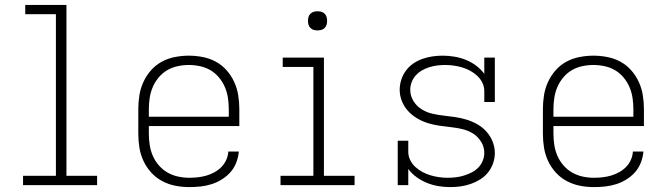

<svg xmlns="http://www.w3.org/2000/svg" viewBox="-20 -755 2740 783"><path d="M74 0V-38H208V-697H83V-735H251V-38H376V0Z M752 8Q723 8 695 2.5Q667 -3 641.5 -16.5Q616 -30 596.5 -51.5Q577 -73 565 -99Q553 -125 548.5 -153Q544 -181 544 -210V-310Q544 -338 548.5 -366.5Q553 -395 565 -421Q577 -447 596 -468.5Q615 -490 640 -503.5Q665 -517 693.5 -522.5Q722 -528 750 -528Q778 -528 806.5 -522.5Q835 -517 860 -503.5Q885 -490 904 -468.5Q923 -447 935 -421Q947 -395 951.5 -366.5Q956 -338 956 -310V-241H587V-210Q587 -187 590.5 -164Q594 -141 603 -120Q612 -99 627.5 -81Q643 -63 663 -51.5Q683 -40 706 -35Q729 -30 752 -30Q769 -30 787 -32Q805 -34 822 -39Q839 -44 854.5 -52.5Q870 -61 882.5 -73.5Q895 -86 902.5 -102.5Q910 -119 911 -137H954Q952 -114 943.5 -92Q935 -70 920 -53Q905 -36 885 -23.5Q865 -11 843 -4Q821 3 798 5.5Q775 8 752 8ZM587 -279H913V-310Q913 -333 909.5 -356Q906 -379 897 -400Q888 -421 873 -439Q858 -457 838.5 -468.5Q819 -480 796 -485Q773 -490 750 -490Q727 -490 704 -485Q681 -480 661.5 -468.5Q642 -457 627 -439Q612 -421 603 -400Q594 -379 590.5 -356Q587 -333 587 -310Z M1124 0V-38H1258V-482H1133V-520H1301V-38H1426V0ZM1275 -631Q1267 -631 1259.5 -633Q1252 -635 1246 -641Q1240 -647 1238 -654.5Q1236 -662 1236 -670Q1236 -678 1238 -685.5Q1240 -693 1246 -699Q1252 -705 1259.5 -707Q1267 -709 1275 -709Q1283 -709 1290.5 -707Q1298 -705 1304 -699Q1310 -693 1312 -685.5Q1314 -678 1314 -670Q1314 -662 1312 -654.5Q1310 -647 1304 -641Q1298 -635 1290.5 -633Q1283 -631 1275 -631Z M1816 8Q1792 8 1768 4Q1744 0 1721.5 -9Q1699 -18 1679 -32.5Q1659 -47 1645 -66V0H1602V-181H1645V-136Q1645 -118 1653 -102Q1661 -86 1674 -74Q1687 -62 1703 -53.5Q1719 -45 1736 -40Q1753 -35 1770.5 -32.5Q1788 -30 1806 -30Q1822 -30 1839 -32Q1856 -34 1872 -39Q1888 -44 1903 -51.5Q1918 -59 1930 -71Q1942 -83 1948.5 -99Q1955 -115 1955 -132Q1955 -156 1942 -177Q1929 -198 1909 -210.5Q1889 -223 1865.5 -228.5Q1842 -234 1818.5 -236.5Q1795 -239 1771 -242.5Q1747 -246 1724.5 -253Q1702 -260 1681 -272.5Q1660 -285 1644 -302.5Q1628 -320 1619 -342.5Q1610 -365 1610 -389Q1610 -410 1616.5 -430Q1623 -450 1635.5 -467Q1648 -484 1665.5 -496Q1683 -508 1703 -515Q1723 -522 1743.5 -525Q1764 -528 1785 -528Q1809 -528 1833 -524Q1857 -520 1879.5 -511Q1902 -502 1921.5 -487.5Q1941 -473 1955 -454V-520H1998V-339H1955V-384Q1955 -402 1947 -418Q1939 -434 1926 -446Q1913 -458 1897.5 -466.5Q1882 -475 1865 -480Q1848 -485 1830.5 -487.5Q1813 -490 1795 -490Q1779 -490 1763 -488Q1747 -486 1731 -481Q1715 -476 1701 -468Q1687 -460 1676 -448Q1665 -436 1659 -420.5Q1653 -405 1653 -389Q1653 -365 1665.5 -344Q1678 -323 1698.5 -310Q1719 -297 1742.5 -291.5Q1766 -286 1789.5 -283.5Q1813 -281 1836.5 -277.5Q1860 -274 1883 -267Q1906 -260 1927 -248Q1948 -236 1964 -218Q1980 -200 1989 -177.5Q1998 -155 1998 -131Q1998 -110 1991 -89.5Q1984 -69 1970.5 -52Q1957 -35 1938.5 -23.5Q1920 -12 1900 -5Q1880 2 1858.5 5Q1837 8 1816 8Z M2402 8Q2373 8 2345 2.5Q2317 -3 2291.5 -16.5Q2266 -30 2246.5 -51.5Q2227 -73 2215 -99Q2203 -125 2198.5 -153Q2194 -181 2194 -210V-310Q2194 -338 2198.5 -366.5Q2203 -395 2215 -421Q2227 -447 2246 -468.5Q2265 -490 2290 -503.5Q2315 -517 2343.5 -522.5Q2372 -528 2400 -528Q2428 -528 2456.5 -522.5Q2485 -517 2510 -503.5Q2535 -490 2554 -468.5Q2573 -447 2585 -421Q2597 -395 2601.5 -366.5Q2606 -338 2606 -310V-241H2237V-210Q2237 -187 2240.5 -164Q2244 -141 2253 -120Q2262 -99 2277.5 -81Q2293 -63 2313 -51.5Q2333 -40 2356 -35Q2379 -30 2402 -30Q2419 -30 2437 -32Q2455 -34 2472 -39Q2489 -44 2504.5 -52.5Q2520 -61 2532.5 -73.5Q2545 -86 2552.5 -102.5Q2560 -119 2561 -137H2604Q2602 -114 2593.5 -92Q2585 -70 2570 -53Q2555 -36 2535 -23.5Q2515 -11 2493 -4Q2471 3 2448 5.5Q2425 8 2402 8ZM2237 -279H2563V-310Q2563 -333 2559.5 -356Q2556 -379 2547 -400Q2538 -421 2523 -439Q2508 -457 2488.5 -468.5Q2469 -480 2446 -485Q2423 -490 2400 -490Q2377 -490 2354 -485Q2331 -480 2311.5 -468.5Q2292 -457 2277 -439Q2262 -421 2253 -400Q2244 -379 2240.5 -356Q2237 -333 2237 -310Z"/></svg>

Font: Iosevka Etoile Extralight
Style: Regular
Weight: 200
Designer: Belleve Invis
Foundry: Belleve Invis
Version: Version 22.1.2; ttfautohint (v1.8.4)